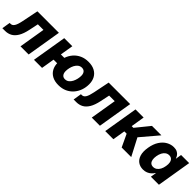

<svg xmlns="http://www.w3.org/2000/svg" viewBox="233 -1688 2837 2837"><g transform="rotate(45 1651.0 -270.0)"><path d="M-35.2 0 -13.7 -131.3H3.9Q22 -131.3 36.4 -139.6Q50.8 -147.9 62.7 -166.3Q74.7 -184.6 84.7 -215.1Q94.7 -245.6 103.5 -289.1L154.8 -542.5H604L514.2 0H343.8L412.1 -411.6H295.4L265.1 -267.1Q244.1 -166.5 208.7 -108.4Q173.3 -50.3 126.2 -25.1Q79.1 0 22.5 0Z M625.5 0 715.3 -542.5H884.3L794.4 0ZM779.8 -206.5 801.8 -337.4H963.4L941.4 -206.5ZM1143.6 10.3Q1066.9 10.3 1013.4 -18.1Q960 -46.4 931.6 -97.9Q903.3 -149.4 903.3 -218.8Q903.3 -284.7 924.8 -344.5Q946.3 -404.3 986.8 -450.4Q1027.3 -496.6 1085.7 -523.2Q1144 -549.8 1218.3 -549.8Q1294.9 -549.8 1348.4 -521.5Q1401.9 -493.2 1430.2 -441.7Q1458.5 -390.1 1458.5 -320.8Q1458.5 -254.9 1437.5 -195.3Q1416.5 -135.7 1376 -89.4Q1335.4 -43 1277.1 -16.4Q1218.8 10.3 1143.6 10.3ZM1150.4 -120.1Q1187 -120.1 1213.1 -140.9Q1239.3 -161.6 1255.6 -193.6Q1272 -225.6 1279.8 -261.2Q1287.6 -296.9 1287.6 -326.7Q1287.6 -356 1278.6 -376.5Q1269.5 -397 1252.7 -408.2Q1235.8 -419.4 1211.4 -419.4Q1174.8 -419.4 1148.7 -398.9Q1122.6 -378.4 1106 -346.7Q1089.4 -314.9 1081.8 -279.5Q1074.2 -244.1 1074.2 -214.4Q1074.2 -170.4 1094.2 -145.3Q1114.3 -120.1 1150.4 -120.1Z M1454.1 0 1475.6 -131.3H1493.2Q1511.2 -131.3 1525.6 -139.6Q1540 -147.9 1552 -166.3Q1564 -184.6 1574 -215.1Q1584 -245.6 1592.8 -289.1L1644 -542.5H2093.3L2003.4 0H1833L1901.4 -411.6H1784.7L1754.4 -267.1Q1733.4 -166.5 1698 -108.4Q1662.6 -50.3 1615.5 -25.1Q1568.4 0 1511.7 0Z M2114.7 0 2204.6 -542.5H2374.5L2339.4 -328.1H2375L2548.8 -542.5H2746.1L2516.1 -271.5L2657.7 0H2458L2365.7 -196.3H2317.4L2284.7 0Z M2909.2 8.3Q2847.7 8.3 2803.2 -23.4Q2758.8 -55.2 2739.7 -117.4Q2720.7 -179.7 2735.8 -271Q2751.5 -365.2 2792 -427Q2832.5 -488.8 2887.5 -519.3Q2942.4 -549.8 3000.5 -549.8Q3043 -549.8 3071 -535.6Q3099.1 -521.5 3115.5 -499Q3131.8 -476.6 3138.7 -451.7H3142.1L3157.2 -542.5H3326.2L3236.3 0H3068.4L3083 -87.4H3077.6Q3062.5 -62 3038.6 -40.3Q3014.6 -18.6 2982.4 -5.1Q2950.2 8.3 2909.2 8.3ZM2988.3 -125Q3021 -125 3046.9 -143.1Q3072.8 -161.1 3090.6 -194.1Q3108.4 -227.1 3115.2 -271Q3123 -315.9 3116.2 -348.4Q3109.4 -380.9 3089.1 -398.7Q3068.8 -416.5 3036.1 -416.5Q3003.4 -416.5 2977.8 -398.4Q2952.1 -380.4 2935.1 -347.7Q2918 -314.9 2910.6 -271Q2903.3 -227.1 2909.7 -194.1Q2916 -161.1 2935.8 -143.1Q2955.6 -125 2988.3 -125Z"/></g></svg>

Font: Inter 16pt ExtraBold
Style: Italic
Weight: 800
Italic angle: -9.3988°
Version: Version 4.001;git-66647c0bb